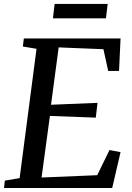

<svg xmlns="http://www.w3.org/2000/svg" viewBox="-25 -934 657 954"><path d="M532.5 0H-5L-1 -36.5L72.5 -49L156.5 -691.5L88.5 -703L93.5 -743H574L566.5 -581.5H512.5L489 -689.5L266.5 -698.5L228.5 -413.5L459.5 -423L451 -349.5L223 -358L181.5 -52L458 -63.5L519 -188.5L574 -178ZM238 -843 246.5 -914.5H510L501.5 -843Z"/></svg>

Font: Merriweather Text
Style: Italic
Weight: 400
Italic angle: -7.8°
Designer: Eben Sorkin
Foundry: Eben Sorkin
Version: Version 2.100